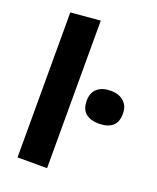

<svg xmlns="http://www.w3.org/2000/svg" viewBox="-139 -829 745 912"><g transform="rotate(20 233.5 -373.0)"><path d="M61.5 0Q61.5 -53.7 61.5 -103.8Q61.5 -154 61.5 -216V-493.4Q61.5 -554.6 61.5 -614.2Q61.5 -673.9 61.5 -732.9L210.8 -745.8Q210.8 -686.8 210.8 -624.6Q210.8 -562.3 210.8 -493.4V-216Q210.8 -154 210.8 -103.8Q210.8 -53.7 210.8 0ZM369 -282.6Q327.4 -282.6 302.7 -302.4Q278 -322.3 278 -366.6Q278 -406.4 302.7 -427.8Q327.4 -449.1 370 -449.1Q412.3 -449.1 436.7 -426.9Q461 -404.7 461 -366.6Q461 -322.3 436.5 -302.4Q412 -282.6 369 -282.6Z"/></g></svg>

Font: Commissioner Thin
Style: Regular
Weight: 100
Designer: Kostas Bartsokas
Foundry: Kostas Bartsokas
Version: Version 1.001;gftools[0.9.23]